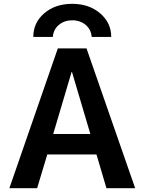

<svg xmlns="http://www.w3.org/2000/svg" viewBox="-20 -983 755 1003"><path d="M561 -790H459Q456 -829 427.5 -853Q399 -877 357 -877Q316 -877 287.5 -853Q259 -829 256 -790H154Q154 -865 211.5 -914Q269 -963 357 -963Q445 -963 503 -913.5Q561 -864 561 -790ZM282 -730H432L686 0H536L484 -176H227L174 0H29ZM258 -283H452L356 -607H354Z"/></svg>

Font: M PLUS 1p
Style: Bold
Weight: 700
Version: Version 1.062